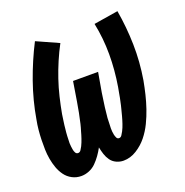

<svg xmlns="http://www.w3.org/2000/svg" viewBox="-104 -633 708 735"><g transform="rotate(-20 250.0 -265.0)"><path d="M106 8Q86 8 69 -1Q52 -10 41 -25Q30 -40 23.5 -58Q17 -76 13.5 -95.5Q10 -115 9.5 -134.5Q9 -154 9.5 -174Q10 -194 12 -214.5Q14 -235 18 -255Q24 -291 33.5 -327.5Q43 -364 55.5 -399.5Q68 -435 83 -470Q98 -505 115 -538L204 -498Q188 -468 174.5 -436.5Q161 -405 150 -372.5Q139 -340 131 -306.5Q123 -273 117 -240Q116 -233 115 -226Q114 -219 113 -212Q112 -205 111 -197.5Q110 -190 109.5 -183Q109 -176 108 -169Q107 -162 107 -154.5Q107 -147 106.5 -140Q106 -133 106 -126Q106 -119 107 -112Q108 -105 109 -98.5Q110 -92 113.5 -85.5Q117 -79 124 -79Q131 -79 135.5 -85.5Q140 -92 143.5 -99Q147 -106 149.5 -112.5Q152 -119 154.5 -126Q157 -133 159 -140Q161 -147 163 -154Q165 -161 167 -167.5Q169 -174 170.5 -181Q172 -188 173.5 -195Q175 -202 176.5 -209Q178 -216 179.5 -223Q181 -230 182 -237Q183 -244 184.5 -251Q186 -258 187 -265L200 -345H302L288 -265Q287 -258 286 -251Q285 -244 284 -237Q283 -230 282 -223Q281 -216 280 -209Q279 -202 278.5 -195Q278 -188 277 -181Q276 -174 275.5 -167Q275 -160 275 -153Q275 -146 274.5 -139Q274 -132 274 -125.5Q274 -119 274.5 -112Q275 -105 276.5 -98.5Q278 -92 281 -85.5Q284 -79 291 -79Q298 -79 302.5 -86Q307 -93 310.5 -99.5Q314 -106 316.5 -112.5Q319 -119 321.5 -126Q324 -133 326 -140Q328 -147 330 -154Q332 -161 333.5 -167.5Q335 -174 337 -181Q339 -188 340.5 -195Q342 -202 343.5 -209Q345 -216 346.5 -223Q348 -230 349 -237Q350 -244 351.5 -250.5Q353 -257 354 -264Q365 -330 365 -394.5Q365 -459 352 -522L451 -538Q463 -468 464.5 -397.5Q466 -327 454 -255Q449 -228 442.5 -201Q436 -174 427 -147.5Q418 -121 405.5 -95Q393 -69 375 -46.5Q357 -24 331.5 -8Q306 8 278 8Q263 8 249 1.5Q235 -5 226.5 -17Q218 -29 213.5 -43Q209 -57 206 -72Q198 -57 188 -43Q178 -29 166 -17Q154 -5 138 1.5Q122 8 106 8Z"/></g></svg>

Font: Iosevka Curly Slab Oblique
Style: Bold
Weight: 700
Italic angle: -9°
Monospace: yes
Designer: Belleve Invis
Foundry: Belleve Invis
Version: Version 11.1.0; ttfautohint (v1.8.3)